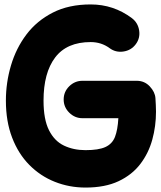

<svg xmlns="http://www.w3.org/2000/svg" viewBox="-20 -761 718 857"><path d="M264.2 -316.9Q264.2 -351.6 289.1 -376Q314 -400.4 348.1 -400.4H590.3Q625 -400.4 648.4 -375.5Q671.9 -350.6 673.8 -322.8Q674.8 -307.6 675.5 -292.2Q676.3 -276.9 676.3 -262.2Q676.3 -197.8 659.7 -137.5Q643.1 -77.1 606.2 -28.8Q569.3 19.5 509 47.9Q448.7 76.2 361.8 76.2Q289.1 76.2 224.6 50.5Q160.2 24.9 111.1 -24.7Q62 -74.2 34.2 -146.5Q6.3 -218.8 6.3 -312Q6.3 -392.6 29.1 -469.2Q51.8 -545.9 98.1 -607.2Q144.5 -668.5 215.8 -704.8Q287.1 -741.2 384.8 -741.2Q486.8 -741.2 568.4 -680.2Q595.7 -659.7 601.1 -625.2Q606.4 -590.8 585.9 -563.5Q565.4 -536.1 530.8 -531Q496.1 -525.9 468.8 -546.4Q432.1 -573.2 384.8 -573.2Q278.3 -573.2 226.3 -504.6Q174.3 -436 174.3 -312Q174.3 -228 198.7 -179.7Q223.1 -131.3 265.6 -111.1Q308.1 -90.8 361.8 -90.8Q419.9 -90.8 450.4 -104.7Q481 -118.7 493.2 -149.9Q505.4 -181.2 508.3 -233.4H348.1Q314 -233.4 289.1 -258.1Q264.2 -282.7 264.2 -316.9Z"/></svg>

Font: Mikhak-DS1-FD Black
Style: Regular
Weight: 900
Designer: Amin Abedi
Version: Version 3.2